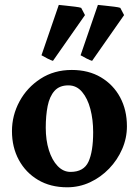

<svg xmlns="http://www.w3.org/2000/svg" viewBox="-20 -757 572 791"><path d="M502.9 -236.8Q502.9 -188 483.4 -143.1Q463.9 -98.1 429.7 -62.5Q395.5 -26.9 351.1 -6.1Q306.6 14.6 256.8 14.6Q188 14.6 137 -15.6Q85.9 -45.9 57.6 -98.1Q29.3 -150.4 29.3 -216.8Q29.3 -281.7 60.3 -339.1Q91.3 -396.5 147 -432.6Q202.6 -468.8 275.9 -468.8Q344.7 -468.8 395.8 -438.5Q446.8 -408.2 474.9 -356Q502.9 -303.7 502.9 -236.8ZM363.8 -212.4Q363.8 -264.2 352.3 -307.9Q340.8 -351.6 318.1 -378.4Q295.4 -405.3 261.7 -405.3Q224.6 -405.3 204.3 -382.3Q184.1 -359.4 176.3 -320.1Q168.5 -280.8 168.5 -231Q168.5 -179.7 181.4 -138.4Q194.3 -97.2 217.5 -73Q240.7 -48.8 270.5 -48.8Q325.2 -48.8 344.5 -90.8Q363.8 -132.8 363.8 -212.4ZM359.4 -506.3Q351.6 -508.3 336.7 -515.9Q321.8 -523.4 312 -529.3L383.3 -736.8Q391.6 -735.8 411.1 -733.9Q430.7 -731.9 450 -729.5Q469.2 -727.1 475.6 -724.6L491.2 -694.8ZM198.2 -506.3Q190.4 -508.3 175.5 -515.9Q160.6 -523.4 150.9 -529.3L222.2 -736.8Q230.5 -735.8 250 -733.9Q269.5 -731.9 288.8 -729.5Q308.1 -727.1 314.5 -724.6L330.1 -694.8Z"/></svg>

Font: Gentium Book Plus
Style: Bold
Weight: 700
Designer: Victor Gaultney, Annie Olsen, Iska Routamaa, Becca Hirsbrunner
Foundry: SIL International
Version: Version 6.101